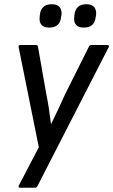

<svg xmlns="http://www.w3.org/2000/svg" viewBox="-20 -700 534 905"><path d="M75 185Q64 185 69 174L163 -6L68 -477Q65 -488 76 -488H150Q157 -488 159 -480L198 -258Q205 -224 210.5 -188Q216 -152 220 -117H222Q239 -152 255.5 -187.5Q272 -223 287 -256L399 -480Q402 -488 412 -488H485Q491 -488 493 -485Q495 -482 492 -477L157 176Q153 185 145 185ZM375 -570Q349 -570 338 -583.5Q327 -597 330 -620L331 -631Q337 -680 387 -680Q413 -680 424 -666.5Q435 -653 433 -631L431 -620Q426 -570 375 -570ZM212 -570Q186 -570 175 -583.5Q164 -597 167 -620L168 -631Q174 -680 224 -680Q250 -680 261 -666.5Q272 -653 270 -631L268 -620Q263 -570 212 -570Z"/></svg>

Font: Sofia Sans Semi Condensed Medium
Style: Italic
Weight: 500
Italic angle: -9°
Version: Version 4.100